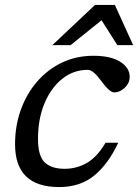

<svg xmlns="http://www.w3.org/2000/svg" viewBox="-20 -748 560 778"><path d="M336 -465Q277.5 -465 232 -428.5Q186.5 -392 160.2 -329Q134 -266 134 -185.5Q134 -116 161.2 -90Q188.5 -64 241.5 -64Q290.5 -64 332 -87.8Q373.5 -111.5 407.5 -169.5H459Q419 -83.5 362 -36.8Q305 10 219.5 10Q41 10 41 -163.5Q41 -238.5 64.5 -303.5Q88 -368.5 130.8 -417.8Q173.5 -467 231.5 -494.5Q289.5 -522 358.5 -522Q428.5 -522 467 -497.8Q505.5 -473.5 505.5 -437Q505.5 -411 485.2 -392.2Q465 -373.5 443 -373.5Q424 -373.5 391 -419Q357.5 -465 336 -465ZM192 -565 365 -728H445.5L519.5 -565H455.5L391.5 -666L266 -565Z"/></svg>

Font: Newsreader 6pt
Style: Italic
Weight: 400
Italic angle: -17°
Designer: Hugues Gentile
Foundry: Production Type
Version: Version 1.003; ttfautohint (v1.8.3)